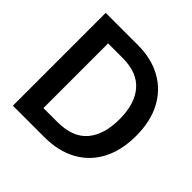

<svg xmlns="http://www.w3.org/2000/svg" viewBox="-184 -896 1064 1064"><g transform="rotate(45 348.5 -364.0)"><path d="M306.2 0H60.5V-727.5H311.5Q419.9 -727.5 498.5 -683.3Q577.1 -639.2 619.6 -557.9Q662.1 -476.6 662.1 -364.7Q662.1 -252 619.6 -170.2Q577.1 -88.4 497.3 -44.2Q417.5 0 306.2 0ZM189.5 -110.4H299.3Q418 -110.4 474.9 -177Q531.7 -243.7 531.7 -364.7Q531.7 -484.9 475.1 -551Q418.5 -617.2 303.2 -617.2H189.5Z"/></g></svg>

Font: Inter Display SemiBold
Style: Regular
Weight: 600
Designer: Rasmus Andersson
Foundry: rsms
Version: Version 4.001;git-9221beed3